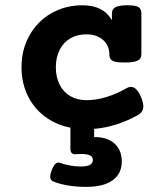

<svg xmlns="http://www.w3.org/2000/svg" viewBox="-20 -482 640 732"><path d="M526.4 -76.7Q526.4 -54.7 505.4 -43Q466.8 -21.5 424.3 -7.8Q381.8 5.9 338.9 9.3V40.5Q391.1 40.5 417.7 66.2Q444.3 91.8 444.3 133.3Q444.3 180.2 409.4 205.3Q374.5 230.5 308.1 230.5Q236.3 230.5 183.1 210Q171.4 205.1 171.4 190.9Q171.4 181.6 176.3 168.9Q188 137.7 202.6 137.7Q204.6 137.7 208.5 138.7Q248.5 152.8 287.1 152.8Q311 152.8 322.5 146.7Q334 140.6 334 127.9Q334 115.2 322.3 110.1Q310.5 105 289.6 105L278.3 105.5Q274.4 106 266.6 106Q248.5 106 248.5 85.9V4.9Q191.4 -6.8 149.4 -39.1Q107.4 -71.3 84.7 -119.4Q62 -167.5 62 -225.6Q62 -293.9 92.8 -347.9Q123.5 -401.9 176.5 -431.9Q229.5 -461.9 294.9 -461.9Q374 -461.9 406.7 -404.8V-431.2Q406.7 -447.8 420.9 -454.8Q435.1 -461.9 466.3 -461.9Q496.6 -461.9 507.8 -455.1Q519 -448.2 519 -431.2V-274.4Q519 -257.8 504.2 -250.7Q489.3 -243.7 454.6 -243.7Q431.6 -243.7 419.2 -246.8Q406.7 -250 401.9 -256.3Q397 -262.7 397 -274.4Q397 -294.9 387 -312.5Q377 -330.1 357.2 -340.6Q337.4 -351.1 309.6 -351.1Q274.4 -351.1 248 -335.7Q221.7 -320.3 207.3 -291.7Q192.9 -263.2 192.9 -225.6Q192.9 -188 207.3 -159.4Q221.7 -130.9 248 -115.5Q274.4 -100.1 309.6 -100.1Q347.2 -100.1 386.5 -112.3Q425.8 -124.5 462.9 -146Q471.7 -150.9 479 -150.9Q501 -150.9 517.6 -112.3Q526.4 -91.3 526.4 -76.7Z"/></svg>

Font: Courier Prime
Style: Bold
Weight: 700
Designer: Alan Dague-Greene, Quote-Unquote Apps
Foundry: Quote-Unquote Apps
Version: Version 3.018